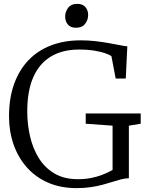

<svg xmlns="http://www.w3.org/2000/svg" viewBox="-20 -959 760 990"><path d="M375 11Q292 11 227.2 -17.5Q162.5 -46 117.8 -96.8Q73 -147.5 49.8 -214.8Q26.5 -282 26.5 -359Q26.5 -453 52.8 -526Q79 -599 127.5 -649.2Q176 -699.5 244 -725.2Q312 -751 396 -751Q435 -751 472.2 -746.8Q509.5 -742.5 542.2 -736.5Q575 -730.5 599.5 -725.8Q624 -721 636.5 -720L628.5 -554H576.5L554.5 -669.5Q547 -675.5 525.5 -683.5Q504 -691.5 469 -697.5Q434 -703.5 387.5 -703.5Q302.5 -703.5 242.8 -667.8Q183 -632 151.8 -561.2Q120.5 -490.5 120.5 -385Q120.5 -319 134.8 -256.5Q149 -194 180 -144Q211 -94 260.8 -64.5Q310.5 -35 381.5 -35Q417 -35 448.2 -41Q479.5 -47 507.5 -57.8Q535.5 -68.5 560.5 -82.5V-311L422 -321V-374H705.5V-321L644.5 -311V-40Q624 -39.5 603.2 -34Q582.5 -28.5 559 -21Q535.5 -13.5 508.2 -6.2Q481 1 448 6Q415 11 375 11ZM371 -816Q344 -816 330 -832.5Q316 -849 316 -873.5Q316 -898 331.2 -918.5Q346.5 -939 378 -939H379Q406.5 -939 420.5 -922.5Q434.5 -906 434.5 -881.5Q434.5 -857 419.2 -836.5Q404 -816 372 -816Z"/></svg>

Font: Merriweather 20pt Light
Style: Regular
Weight: 300
Version: Version 2.100